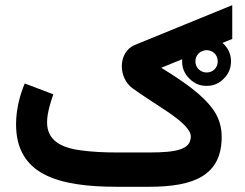

<svg xmlns="http://www.w3.org/2000/svg" viewBox="-20 -715 936 735"><path d="M550.8 0C722.2 0 828.6 -43 828.6 -190.9C828.6 -229 818.4 -263.2 797.4 -293.5C755.4 -353.5 681.6 -403.3 597.2 -455.6L677.7 -488.3C677.2 -485.8 677.2 -482.9 677.2 -480C677.2 -454.1 686.5 -432.1 705.1 -414.1C723.1 -395.5 745.1 -386.2 771 -386.2C796.9 -386.2 818.8 -395.5 836.9 -414.1C855 -432.1 864.3 -454.1 864.3 -480C864.3 -505.9 855 -527.8 836.9 -545.9C835.4 -547.4 833.5 -549.3 831.5 -550.8L869.1 -565.9V-695.3L497.6 -543.5C462.9 -529.8 446.3 -496.1 446.3 -461.4C446.3 -429.7 460.4 -397 486.3 -377.9C524.9 -349.1 579.6 -315.9 627.4 -283.2C675.3 -250 710.4 -218.3 710.4 -192.9C710.4 -143.6 659.2 -131.3 550.3 -131.3H427.2C377 -131.3 331.5 -133.8 291 -139.2C210.4 -149.4 160.2 -179.7 160.2 -246.6C160.2 -282.2 173.8 -324.2 184.1 -354L74.7 -395.5C55.7 -350.1 41.5 -295.4 41.5 -239.3C41.5 -47.9 199.2 0 427.2 0ZM728 -480C728 -492.2 732.4 -502.4 740.7 -510.7C743.2 -513.2 746.1 -515.6 749 -517.1L760.3 -521.5C763.7 -522.5 767.1 -522.9 771 -522.9C794.9 -522.9 813.5 -504.9 813.5 -480C813.5 -456.1 795.9 -437.5 771 -437.5C747.1 -437.5 728 -456.1 728 -480Z"/></svg>

Font: Vazirmatn
Style: Bold
Weight: 700
Designer: Saber Rastikerdar
Foundry: Saber Rastikerdar
Version: Version 33.003